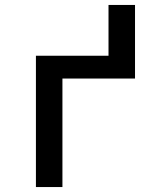

<svg xmlns="http://www.w3.org/2000/svg" viewBox="-20 -755 640 775"><path d="M125 0V-530H418V-735H525V-438H232V0Z"/></svg>

Font: Iosevka Curly SmBdEx
Style: Regular
Weight: 600
Width: 7
Monospace: yes
Designer: Belleve Invis
Foundry: Belleve Invis
Version: Version 11.1.0; ttfautohint (v1.8.3)